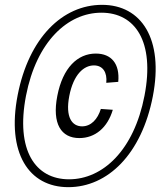

<svg xmlns="http://www.w3.org/2000/svg" viewBox="-20 -762 664 794"><path d="M266.5 -365C284 -455 327 -491.5 368.5 -491.5C405.5 -491.5 424 -462.5 419.5 -419.5L469 -423.5C476 -498 441 -540.5 376 -540.5C301 -540.5 239.5 -482 217 -365.5C194.5 -250 233 -191 308 -191C373 -191 424.5 -233.5 446.5 -308L397 -311.5C384 -269 356.5 -239.5 319.5 -239.5C278 -239.5 249.5 -277 266.5 -365ZM53 -368.5C6.5 -129.5 99 12 262.5 12C425.5 12 565.5 -124.5 612 -363.5C658 -600.5 565 -742 402 -742C238.5 -742 99 -605.5 53 -368.5ZM87.5 -366C131 -590 260 -709.5 399.5 -709.5C539 -709.5 621 -590 577.5 -366C534 -140.5 405 -20.5 265.5 -20.5C126 -20.5 44 -140.5 87.5 -366Z"/></svg>

Font: Monaspace Krypton ExtraLight
Style: Italic
Weight: 200
Italic angle: -11°
Designer: Riley Cran & the Lettermatic Team
Foundry: Lettermatic
Version: Version 1.101 (Monaspace Krypton)